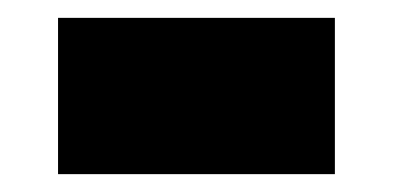

<svg xmlns="http://www.w3.org/2000/svg" viewBox="-20 -391 440 215"><path d="M45 -196V-371H355V-196Z"/></svg>

Font: Geologica Black
Style: Regular
Weight: 900
Designer: Sindre Bremnes, Frode Helland
Foundry: Monokrom Skriftforlag AS
Version: Version 1.010;gftools[0.9.28]